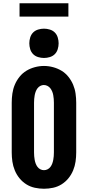

<svg xmlns="http://www.w3.org/2000/svg" viewBox="-20 -1151 540 1179"><path d="M250 8Q222 8 194 2Q166 -4 142 -19Q118 -34 100 -56Q82 -78 71 -104.5Q60 -131 56 -159Q52 -187 52 -215V-520Q52 -548 56 -576.5Q60 -605 71 -631Q82 -657 100 -679.5Q118 -702 142 -716.5Q166 -731 194 -738.5Q222 -746 250 -746Q278 -746 306 -738.5Q334 -731 358 -716.5Q382 -702 400 -679.5Q418 -657 429 -631Q440 -605 444 -576.5Q448 -548 448 -520V-215Q448 -187 444 -159Q440 -131 429 -104.5Q418 -78 400 -56Q382 -34 358 -19Q334 -4 306 2Q278 8 250 8ZM250 -106Q262 -106 272.5 -111.5Q283 -117 290 -126.5Q297 -136 301 -147Q305 -158 307 -169Q309 -180 310 -191.5Q311 -203 311 -215V-520Q311 -532 310 -543.5Q309 -555 307 -566.5Q305 -578 300.5 -589Q296 -600 289 -609Q282 -618 271.5 -623.5Q261 -629 249 -629Q238 -629 227.5 -623.5Q217 -618 210 -608.5Q203 -599 199 -588Q195 -577 193 -566Q191 -555 190 -543.5Q189 -532 189 -520V-215Q189 -203 190 -191.5Q191 -180 193 -169Q195 -158 199 -147Q203 -136 210 -126.5Q217 -117 227.5 -111.5Q238 -106 250 -106ZM250 -795Q232 -795 214 -800.5Q196 -806 183.5 -818.5Q171 -831 165.5 -849Q160 -867 160 -885Q160 -903 165.5 -921Q171 -939 183.5 -951.5Q196 -964 214 -969.5Q232 -975 250 -975Q268 -975 286 -969.5Q304 -964 316.5 -951.5Q329 -939 334.5 -921Q340 -903 340 -885Q340 -867 334.5 -849Q329 -831 316.5 -818.5Q304 -806 286 -800.5Q268 -795 250 -795ZM100 -1049V-1131H400V-1049Z"/></svg>

Font: Iosevka Slab Heavy
Style: Regular
Weight: 900
Monospace: yes
Designer: Belleve Invis
Foundry: Belleve Invis
Version: Version 11.1.0; ttfautohint (v1.8.3)